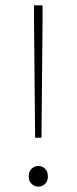

<svg xmlns="http://www.w3.org/2000/svg" viewBox="-20 -690 288 722"><path d="M112 -172 108 -608V-670H140V-608L136 -172ZM124 12Q111 12 99.5 2Q88 -8 88 -26Q88 -46 99.5 -56Q111 -66 124 -66Q138 -66 149 -56Q160 -46 160 -26Q160 -8 149 2Q138 12 124 12Z"/></svg>

Font: Assistant ExtraLight ExtraLight
Style: Regular
Weight: 250
Version: Version 3.000